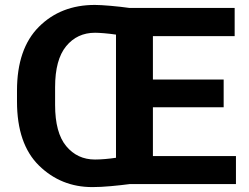

<svg xmlns="http://www.w3.org/2000/svg" viewBox="-20 -743 1004 775"><path d="M362.8 -723.1Q385 -723.1 426.6 -719.5Q468.3 -715.8 502.9 -710.9H927.2V-597.2H597.2V-421.9H882.8V-310.1H597.2V-113H932.4V0H503.7Q469 4.6 427.4 8.4Q385.7 12.2 352.8 12.2Q226.1 12.2 137.3 -74.8Q48.6 -161.9 48.6 -333.3V-377.2Q48.6 -546.4 137 -634.8Q225.3 -723.1 362.8 -723.1ZM202.4 -319.6Q202.4 -207 247.3 -153.1Q292.2 -99.1 363.3 -99.1Q382.8 -99.1 405 -101.1Q427.2 -103 448.2 -106.2V-603.3Q423.8 -606.9 400 -608.9Q376.2 -610.8 363.8 -610.8Q291.5 -610.8 246.9 -556.4Q202.4 -502 202.4 -391.1Z"/></svg>

Font: RobotoFlex
Style: Regular
Weight: 400
Designer: Berlow after Robertson
Foundry: Google
Version: Version 2.136